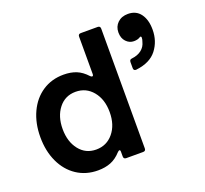

<svg xmlns="http://www.w3.org/2000/svg" viewBox="-132 -932 1176 1101"><g transform="rotate(-20 455.5 -381.5)"><path d="M40 -281Q40 -366 71 -432.5Q102 -499 158 -536Q214 -573 287 -573Q331 -573 364.5 -559.5Q398 -546 428 -513Q434 -507 439 -507Q446 -507 446 -519V-747Q446 -763 462 -763H565Q581 -763 581 -747V-16Q581 0 565 0H462Q446 0 446 -16V-45Q446 -56 440 -56Q436 -56 428 -48Q399 -16 365 -2.5Q331 11 287 11Q214 11 158 -26Q102 -63 71 -129.5Q40 -196 40 -281ZM463 -281Q463 -359 422.5 -408Q382 -457 318 -457Q254 -457 215 -407.5Q176 -358 176 -281Q176 -204 215 -154.5Q254 -105 318 -105Q382 -105 422.5 -154Q463 -203 463 -281ZM686 -457Q680 -457 676.5 -461Q673 -465 673 -472V-509Q673 -525 688 -526Q724 -530 747 -548Q770 -566 777 -595Q782 -608 782 -619Q782 -625 778.5 -626.5Q775 -628 770 -624Q756 -615 733 -615Q706 -615 686 -636Q666 -657 666 -692Q666 -728 690 -751Q714 -774 753 -774Q803 -774 829.5 -737.5Q856 -701 856 -641Q856 -571 816 -519Q776 -467 690 -457Z"/></g></svg>

Font: Open Sauce Two
Style: Bold
Weight: 700
Designer: Alfredo Marco Pradil
Foundry: Creative Sauce Fz LLC
Version: Version 1.477